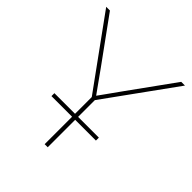

<svg xmlns="http://www.w3.org/2000/svg" viewBox="-198 -860 993 993"><g transform="rotate(45 298.0 -364.0)"><path d="M287.1 -344.7 9.8 -727.5H37.1L213.4 -484.4Q218.8 -477.1 268.1 -407.7L302.7 -359.4H293.9L328.6 -407.7Q377.9 -477.1 383.3 -484.4L558.6 -727.5H585.9L309.6 -344.7V0H287.1ZM136.2 -222.2H461.4V-200.7H136.2Z"/></g></svg>

Font: Intratopia Thin
Style: Regular
Weight: 100
Designer: Rasmus Andersson
Foundry: rsms
Version: Version 3.000;Glyphs 3.2.3 (3260)